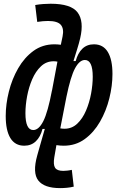

<svg xmlns="http://www.w3.org/2000/svg" viewBox="-20 -762 626 1017"><path d="M298.3 234.4Q214.4 234.4 182.9 194.1Q151.4 153.8 177.2 61.5Q178.2 57.6 185.3 32.7Q192.4 7.8 201.4 -23.7Q210.4 -55.2 217.3 -79.1H205.1Q194.3 -37.1 169.9 -13.7Q145.5 9.8 108.4 9.8Q59.6 9.8 34.9 -30.8Q10.3 -71.3 10.3 -147.5Q10.3 -210 26.9 -276.6Q43.5 -343.3 76.2 -400.1Q108.9 -457 157 -492.2Q205.1 -527.3 268.6 -527.3Q283.7 -527.3 302.2 -524.9L311.5 -569.3Q319.8 -609.9 302.2 -630.4Q284.7 -650.9 234.4 -650.9Q222.7 -650.9 207.5 -649.7Q192.4 -648.4 177.2 -646L166.5 -735.4Q188 -739.3 210 -740.7Q231.9 -742.2 248.5 -742.2Q356.4 -742.2 391.1 -696Q425.8 -649.9 404.8 -559.6Q398.4 -532.2 388.2 -499.8Q377.9 -467.3 369.1 -438.5H380.9Q392.1 -480.5 416.3 -503.9Q440.4 -527.3 477.5 -527.3Q526.4 -527.3 551 -486.8Q575.7 -446.3 575.7 -370.1Q575.7 -307.6 559.1 -241Q542.5 -174.3 509.8 -117.4Q477.1 -60.5 429 -25.4Q380.9 9.8 317.4 9.8Q299.8 9.8 278.8 6.8L267.6 71.3Q261.2 109.9 271.7 126.5Q282.2 143.1 314.9 143.1Q323.7 143.1 335.9 141.8Q348.1 140.6 360.4 137.7L370.6 226.6Q352.5 231 333.7 232.7Q314.9 234.4 298.3 234.4ZM332 -249.5 299.3 -82Q311 -80.1 321.8 -80.1Q360.8 -80.1 389.2 -106.9Q417.5 -133.8 435.5 -176Q453.6 -218.3 462.4 -265.9Q471.2 -313.5 471.2 -355.5Q471.2 -444.3 429.7 -444.3Q401.4 -444.3 377.7 -400.6Q354 -356.9 332 -249.5ZM255.4 -282.2 284.2 -435.5Q273.9 -437.5 264.2 -437.5Q225.1 -437.5 196.8 -410.6Q168.5 -383.8 150.4 -341.6Q132.3 -299.3 123.5 -251.7Q114.7 -204.1 114.7 -162.1Q114.7 -73.2 156.2 -73.2Q185.5 -73.2 209.5 -120.4Q233.4 -167.5 255.4 -283.7Z"/></svg>

Font: Cascadia Mono
Style: Italic
Weight: 400
Italic angle: -10°
Monospace: yes
Designer: Aaron Bell
Foundry: Saja Typeworks
Version: Version 2404.023; ttfautohint (v1.8.4)